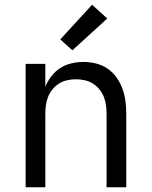

<svg xmlns="http://www.w3.org/2000/svg" viewBox="-20 -789 640 809"><path d="M88 0V-520H171V-424Q181 -448 197 -468.5Q213 -489 234 -502.5Q255 -516 280.5 -522Q306 -528 332 -528Q358 -528 384.5 -521.5Q411 -515 433 -500Q455 -485 471 -462.5Q487 -440 496 -415Q505 -390 508.5 -363.5Q512 -337 512 -310V0H429V-310Q429 -328 426.5 -346.5Q424 -365 417 -382Q410 -399 398 -413.5Q386 -428 370.5 -437.5Q355 -447 336.5 -451Q318 -455 300 -455Q282 -455 263.5 -451Q245 -447 229.5 -437.5Q214 -428 202 -413.5Q190 -399 183 -382Q176 -365 173.5 -346.5Q171 -328 171 -310V0ZM285 -577 234 -623 368 -769 432 -711Z"/></svg>

Font: Iosevka Meiseki Sans
Style: Regular
Weight: 400
Monospace: yes
Designer: Belleve Invis
Foundry: Belleve Invis
Version: Version 11.2.6; ttfautohint (v1.8.4)